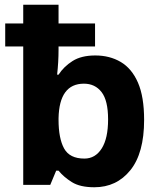

<svg xmlns="http://www.w3.org/2000/svg" viewBox="-20 -780 673 810"><path d="M378 10Q318 10 283.5 -11.5Q249 -33 227 -60H217L192 0H78V-584H2V-681H78V-760H227V-681H381V-584H227V-570Q227 -519 221 -465H227Q249 -499 286 -522.5Q323 -546 382 -546Q443 -546 489.5 -518.5Q536 -491 562 -431.5Q588 -372 588 -274Q588 -134 530 -62Q472 10 378 10ZM336 -111Q382 -111 409 -153.5Q436 -196 436 -276Q436 -356 408.5 -391.5Q381 -427 334 -427Q230 -427 227 -281V-275Q227 -196 250.5 -153.5Q274 -111 336 -111Z"/></svg>

Font: Noto Sans
Style: Bold
Weight: 700
Designer: Monotype Design Team
Foundry: Monotype Imaging Inc.
Version: Version 2.000;GOOG;noto-source:20170915:90ef993387c0; ttfaut